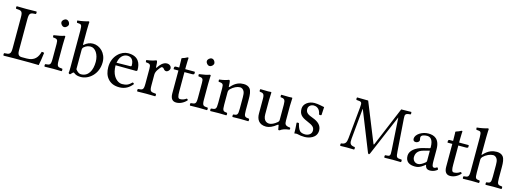

<svg xmlns="http://www.w3.org/2000/svg" viewBox="-4 -1561 6580 2435"><g transform="rotate(15 3285.5 -343.0)"><path d="M149 0H362C389 0 481 2 481 2C491 -48 501 -113 507 -165C497 -170 486 -172 474 -170C454 -98 417 -39 311 -39H248C209 -39 191 -58 191 -109V-523C191 -606 208 -611 278 -614C284 -620 284 -641 278 -647C233 -646 186 -645 148 -645C112 -645 65 -646 19 -647C13 -641 13 -620 19 -614C89 -611 106 -606 106 -523V-122C106 -39 89 -34 19 -31C13 -25 13 -4 19 2C58 1 115 0 149 0Z M709 -122V-321C709 -371 713 -435 713 -435C713 -439 708 -442 700 -442C672 -431 632 -422 563 -413C561 -407 563 -391 565 -385C620 -380 630 -374 630 -317V-122C630 -39 619 -36 558 -31C552 -25 552 -4 558 2C591 1 630 0 670 0C710 0 748 1 781 2C787 -4 787 -25 781 -31C720 -35 709 -39 709 -122ZM618 -599C618 -573 642 -547 666 -547C694 -547 718 -574 718 -595C718 -619 697 -647 670 -647C646 -647 618 -623 618 -599Z M966 -394C960 -388 956 -390 956 -399V-583C956 -648 960 -688 960 -688C960 -695 956 -698 947 -698C922 -688 847 -674 807 -671C805 -663 807 -647 813 -641C816 -641 819 -641 822 -641C866 -638 877 -638 877 -559V-71C877 -32 876 -14 873 0C878 8 883 12 895 12C901 6 911 -3 919 -12C929 -24 935 -24 946 -15C969 4 999 10 1034 10C1136 10 1255 -83 1255 -242C1255 -364 1165 -439 1078 -439C1035 -439 997 -422 966 -394ZM973 -363C999 -386 1029 -395 1058 -395C1119 -395 1169 -321 1169 -224C1169 -110 1123 -24 1028 -24C997 -24 976 -46 956 -71V-321C956 -342 960 -352 973 -363Z M1688 -93C1651 -55 1622 -39 1564 -39C1528 -39 1486 -60 1455 -111C1435 -144 1423 -190 1423 -248L1689 -246C1701 -246 1708 -252 1708 -263C1708 -347 1678 -437 1539 -437C1452 -437 1339 -354 1339 -202C1339 -146 1353 -92 1386 -54C1420 -14 1467 10 1539 10C1615 10 1669 -25 1709 -77C1706 -87 1700 -92 1688 -93ZM1426 -282C1445 -395 1515 -404 1539 -404C1577 -404 1622 -383 1622 -299C1622 -290 1618 -285 1607 -285Z M1925 -358C1923 -398 1922 -424 1917 -434C1915 -439 1913 -442 1905 -442C1877 -431 1851 -422 1782 -413C1780 -407 1782 -391 1784 -385C1838 -380 1849 -375 1849 -317V-122C1849 -39 1837 -35 1775 -31C1769 -25 1769 -4 1775 2C1810 1 1849 0 1889 0C1929 0 1975 1 2010 2C2016 -4 2016 -25 2010 -31C1940 -36 1928 -39 1928 -122V-261C1928 -287 1940 -310 1952 -328C1963 -344 1986 -377 1998 -377C2007 -377 2016 -375 2024 -364C2031 -354 2043 -341 2060 -341C2084 -341 2107 -366 2107 -391C2107 -410 2089 -439 2047 -439C2000 -439 1959 -395 1936 -356C1930 -345 1925 -353 1925 -358Z M2164 -429C2150 -429 2146 -417 2146 -409V-396C2146 -391 2147 -390 2151 -390H2210V-89C2210 -18 2241 10 2287 10C2333 10 2383 -12 2422 -56C2420 -66 2414 -72 2404 -73C2378 -53 2348 -45 2322 -45C2295 -45 2289 -75 2289 -137V-390H2393C2403 -390 2417 -394 2417 -403V-423C2417 -427 2414 -429 2409 -429H2289V-468C2289 -533 2293 -573 2293 -573C2293 -579 2290 -582 2285 -582C2281 -582 2272 -578 2263 -573C2252 -567 2242 -562 2229 -559C2217 -555 2207 -552 2207 -545C2207 -533 2210 -540 2210 -429Z M2618 -122V-321C2618 -371 2622 -435 2622 -435C2622 -439 2617 -442 2609 -442C2581 -431 2541 -422 2472 -413C2470 -407 2472 -391 2474 -385C2529 -380 2539 -374 2539 -317V-122C2539 -39 2528 -36 2467 -31C2461 -25 2461 -4 2467 2C2500 1 2539 0 2579 0C2619 0 2657 1 2690 2C2696 -4 2696 -25 2690 -31C2629 -35 2618 -39 2618 -122ZM2527 -599C2527 -573 2551 -547 2575 -547C2603 -547 2627 -574 2627 -595C2627 -619 2606 -647 2579 -647C2555 -647 2527 -623 2527 -599Z M2892 -358C2886 -351 2880 -349 2880 -358C2879 -385 2877 -424 2872 -434C2870 -439 2868 -442 2860 -442C2832 -431 2806 -422 2737 -413C2735 -407 2737 -391 2739 -385C2793 -380 2804 -375 2804 -317V-122C2804 -40 2794 -36 2734 -31C2728 -25 2728 -4 2734 2C2764 1 2804 0 2844 0C2884 0 2914 1 2944 2C2950 -4 2950 -25 2944 -31C2893 -36 2883 -40 2883 -122V-286C2883 -307 2892 -319 2900 -328C2938 -365 2983 -387 3022 -387C3042 -387 3063 -374 3075 -351C3085 -331 3087 -304 3087 -274V-122C3087 -40 3077 -36 3025 -31C3020 -25 3020 -4 3025 2C3055 1 3087 0 3127 0C3167 0 3203 1 3233 2C3238 -4 3238 -25 3233 -31C3177 -36 3166 -40 3166 -122V-271C3166 -326 3162 -374 3139 -405C3122 -427 3091 -439 3056 -439C3007 -439 2951 -426 2892 -358Z M3467 10C3506 10 3553 -10 3602 -50C3607 -54 3616 -56 3617 -49C3620 -24 3628 10 3628 10C3636 13 3641 12 3647 10C3669 -8 3704 -23 3765 -30C3771 -36 3771 -51 3765 -57C3701 -62 3692 -81 3692 -130V-322C3692 -352 3696 -425 3696 -425C3696 -428 3693 -431 3688 -431C3683 -430 3668 -429 3653 -429C3621 -429 3585 -430 3551 -431C3545 -425 3545 -404 3551 -398C3600 -395 3613 -383 3613 -317V-124C3613 -105 3611 -97 3597 -85C3560 -53 3522 -37 3497 -37C3467 -37 3417 -51 3417 -140V-322C3417 -352 3421 -425 3421 -425C3421 -428 3418 -431 3413 -431C3408 -430 3393 -429 3378 -429C3346 -429 3310 -430 3276 -431C3270 -425 3270 -404 3276 -398C3324 -394 3338 -383 3338 -318V-126C3338 -57 3368 10 3467 10Z M3829 -138C3833 -89 3836 -42 3836 0C3846 -2 3856 -3 3861 -3C3868 -3 3874 -3 3881 -1C3908 6 3935 10 3972 10C4028 10 4131 -17 4131 -116C4131 -184 4082 -224 4014 -249C3954 -272 3914 -287 3914 -342C3914 -383 3950 -406 3984 -406C4006 -406 4064 -398 4077 -313C4083 -307 4103 -308 4109 -314C4112 -350 4114 -387 4115 -420C4084 -425 4036 -439 3984 -439C3910 -439 3843 -391 3843 -327C3843 -254 3876 -223 3953 -191C4036 -157 4055 -136 4055 -93C4055 -44 4007 -23 3970 -23C3931 -23 3909 -36 3899 -47C3877 -70 3866 -114 3860 -139C3854 -145 3835 -144 3829 -138Z M5084 -116C5089 -35 5085 -34 5020 -31C5014 -25 5014 -4 5020 2C5057 1 5097 0 5127 0C5157 0 5203 1 5236 2C5242 -4 5242 -25 5236 -31C5168 -34 5165 -38 5159 -121L5129 -542C5125 -596 5130 -610 5198 -614C5204 -620 5204 -641 5198 -647L5067 -645L4855 -138C4851 -128 4848 -124 4846 -124C4844 -124 4841 -129 4838 -137L4633 -645L4488 -647C4482 -641 4482 -620 4488 -614C4557 -610 4563 -608 4556 -533L4516 -121C4510 -61 4498 -36 4441 -31C4435 -25 4435 -4 4441 2C4471 1 4503 0 4527 0C4551 0 4591 1 4621 2C4627 -4 4627 -25 4621 -31C4555 -36 4550 -67 4555 -123L4593 -524H4595L4802 -5C4805 2 4811 10 4817 10C4823 10 4827 3 4831 -5L5056 -534H5058Z M5553 -48C5559 -17 5570 10 5620 10C5658 10 5694 -7 5715 -27C5713 -39 5709 -48 5698 -54C5691 -48 5674 -38 5661 -38C5632 -38 5631 -77 5631 -123V-270C5631 -412 5553 -439 5480 -439C5398 -439 5315 -385 5315 -328C5315 -304 5327 -292 5350 -292C5379 -292 5397 -313 5397 -326C5397 -333 5396 -340 5394 -344C5393 -347 5392 -353 5392 -364C5392 -395 5434 -406 5472 -406C5506 -406 5553 -389 5553 -276C5553 -269 5550 -265 5547 -264L5461 -243C5365 -219 5296 -166 5296 -98C5296 -16 5352 10 5422 10C5457 10 5487 2 5531 -32L5551 -48ZM5553 -233V-101C5553 -88 5547 -81 5539 -75C5513 -54 5479 -31 5451 -31C5401 -31 5379 -71 5379 -102C5379 -147 5400 -193 5474 -212Z M5760 -429C5746 -429 5742 -417 5742 -409V-396C5742 -391 5743 -390 5747 -390H5806V-89C5806 -18 5837 10 5883 10C5929 10 5979 -12 6018 -56C6016 -66 6010 -72 6000 -73C5974 -53 5944 -45 5918 -45C5891 -45 5885 -75 5885 -137V-390H5989C5999 -390 6013 -394 6013 -403V-423C6013 -427 6010 -429 6005 -429H5885V-468C5885 -533 5889 -573 5889 -573C5889 -579 5886 -582 5881 -582C5877 -582 5868 -578 5859 -573C5848 -567 5838 -562 5825 -559C5813 -555 5803 -552 5803 -545C5803 -533 5806 -540 5806 -429Z M6200 -286C6200 -307 6209 -319 6217 -328C6255 -365 6306 -387 6345 -387C6365 -387 6386 -374 6398 -351C6408 -331 6410 -304 6410 -274V-122C6410 -40 6400 -36 6348 -31C6343 -25 6343 -4 6348 2C6376 1 6410 0 6450 0C6490 0 6523 1 6556 2C6561 -4 6561 -25 6556 -31C6500 -36 6489 -40 6489 -122V-271C6489 -326 6485 -375 6462 -405C6445 -427 6414 -439 6379 -439C6330 -439 6270 -426 6209 -358C6209 -357 6208 -357 6207 -356C6204 -352 6199 -346 6199 -358L6200 -583C6200 -648 6204 -688 6204 -688C6204 -695 6200 -698 6191 -698C6166 -688 6091 -674 6051 -671C6049 -663 6051 -647 6057 -641C6060 -641 6063 -641 6066 -641C6110 -638 6121 -638 6121 -559V-122C6121 -39 6109 -35 6051 -31C6045 -25 6045 -4 6051 2C6084 1 6121 0 6161 0C6199 0 6232 1 6260 2C6266 -4 6266 -25 6260 -31C6209 -35 6200 -39 6200 -122Z"/></g></svg>

Font: Libertinus Math
Style: Regular
Weight: 400
Designer: Philipp H. Poll, Khaled Hosny
Foundry: Caleb Maclennan
Version: Version 7.050;RELEASE